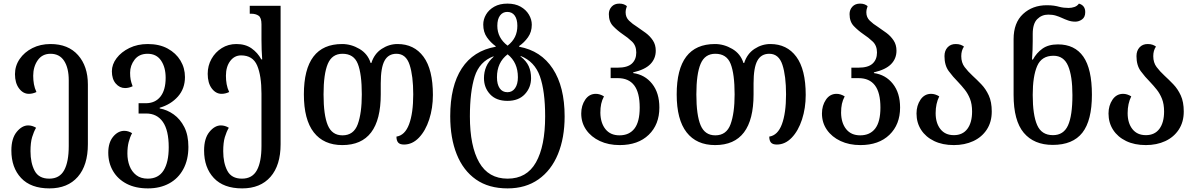

<svg xmlns="http://www.w3.org/2000/svg" viewBox="-20 -792 6628 1064"><path d="M254 252Q151 252 97 194.5Q43 137 43 42Q43 -25 72.5 -61Q102 -97 136 -97Q159 -97 180 -84Q167 -62 158 -32Q149 -2 149 46Q149 111 172 154.5Q195 198 253 198Q310 198 335.5 151.5Q361 105 361 17V-347Q361 -415 335.5 -454.5Q310 -494 260 -494Q214 -494 189 -458Q164 -422 164 -372Q164 -348 168 -325.5Q172 -303 182 -282Q161 -272 140 -272Q108 -272 85.5 -302Q63 -332 63 -381Q63 -427 89 -465Q115 -503 159.5 -525.5Q204 -548 260 -548Q358 -548 412.5 -486.5Q467 -425 467 -324V7Q467 124 411 188Q355 252 254 252Z M800 252Q731 252 682 226.5Q633 201 606.5 156Q580 111 580 54Q580 -2 607 -34.5Q634 -67 669 -67Q691 -67 712 -54Q700 -32 693 -4.5Q686 23 686 59Q686 96 698 127.5Q710 159 735 178.5Q760 198 799 198Q858 198 886.5 152.5Q915 107 915 24Q915 -70 882.5 -116.5Q850 -163 790 -163H748V-220H788Q840 -220 869 -256.5Q898 -293 898 -361Q898 -419 872.5 -456.5Q847 -494 798 -494Q751 -494 726 -461.5Q701 -429 701 -389Q701 -367 704 -351Q707 -335 715 -314Q694 -304 673 -304Q643 -304 621.5 -329Q600 -354 600 -397Q600 -435 626 -469.5Q652 -504 697 -526Q742 -548 799 -548Q863 -548 909 -523Q955 -498 980 -456.5Q1005 -415 1005 -365Q1005 -301 966 -257Q927 -213 865 -195V-191Q906 -184 942.5 -158Q979 -132 1001.5 -87.5Q1024 -43 1024 22Q1024 93 996 145Q968 197 917.5 224.5Q867 252 800 252Z M1322 252Q1219 252 1165 194.5Q1111 137 1111 42Q1111 -25 1140.5 -61Q1170 -97 1204 -97Q1227 -97 1248 -84Q1235 -62 1226 -32Q1217 -2 1217 46Q1217 111 1240 154.5Q1263 198 1321 198Q1378 198 1403.5 151.5Q1429 105 1429 17V-273Q1429 -373 1405 -429Q1381 -485 1316 -485Q1279 -485 1255.5 -453.5Q1232 -422 1232 -372Q1232 -348 1236 -325.5Q1240 -303 1250 -282Q1229 -272 1208 -272Q1176 -272 1153.5 -302Q1131 -332 1131 -383Q1131 -428 1152 -465.5Q1173 -503 1209 -525.5Q1245 -548 1290 -548Q1340 -548 1374 -524Q1408 -500 1428 -463H1433Q1431 -487 1430 -516.5Q1429 -546 1429 -572V-657Q1429 -694 1413 -705Q1397 -716 1372 -716H1364V-760H1535V7Q1535 124 1479 188Q1423 252 1322 252Z M1877 12Q1774 12 1719 -58.5Q1664 -129 1664 -269Q1664 -548 1876 -548Q1926 -548 1972 -521Q2018 -494 2034 -443H2038Q2054 -494 2095 -521Q2136 -548 2183 -548Q2275 -548 2327 -477.5Q2379 -407 2379 -266Q2379 -193 2358.5 -130Q2338 -67 2301.5 -29Q2265 9 2219 9Q2196 9 2186.5 -2Q2177 -13 2177 -35Q2224 -42 2247 -103.5Q2270 -165 2270 -269Q2270 -371 2250 -432.5Q2230 -494 2177 -494Q2132 -494 2111 -455.5Q2090 -417 2090 -330V-269Q2090 12 1877 12ZM1878 -42Q1940 -42 1962.5 -103.5Q1985 -165 1985 -269Q1985 -382 1963 -438Q1941 -494 1878 -494Q1820 -494 1796.5 -438Q1773 -382 1773 -269Q1773 -154 1796.5 -98Q1820 -42 1878 -42Z M2793 252Q2688 252 2617.5 202.5Q2547 153 2511 63Q2475 -27 2475 -148Q2475 -315 2539 -413Q2603 -511 2727 -533V-536Q2699 -556 2678.5 -585Q2658 -614 2658 -656Q2658 -685 2673.5 -711.5Q2689 -738 2719 -755Q2749 -772 2792 -772Q2835 -772 2865 -755Q2895 -738 2911 -711Q2927 -684 2927 -655Q2927 -615 2906 -585.5Q2885 -556 2857 -537V-533Q2978 -511 3043.5 -411Q3109 -311 3109 -147Q3109 -28 3072 62Q3035 152 2964 202Q2893 252 2793 252ZM2793 -539Q2821 -561 2834 -588Q2847 -615 2847 -649Q2847 -685 2832.5 -705.5Q2818 -726 2791 -726Q2766 -726 2751 -706Q2736 -686 2736 -649Q2736 -582 2793 -539ZM2792 -281Q2819 -281 2834.5 -303.5Q2850 -326 2850 -364Q2850 -446 2793 -491Q2734 -446 2734 -364Q2734 -325 2749 -303Q2764 -281 2792 -281ZM2793 198Q2899 198 2950 108Q3001 18 3001 -147Q3001 -287 2972 -369Q2943 -451 2865 -482V-479Q2897 -454 2910 -425Q2923 -396 2923 -359Q2923 -307 2888.5 -270Q2854 -233 2792 -233Q2730 -233 2696 -269.5Q2662 -306 2662 -359Q2662 -393 2674.5 -422.5Q2687 -452 2715 -477V-480Q2637 -451 2610.5 -367.5Q2584 -284 2584 -147Q2584 18 2635.5 108Q2687 198 2793 198Z M3414 12Q3352 12 3304 -10.5Q3256 -33 3228.5 -72.5Q3201 -112 3201 -163Q3201 -207 3223 -239.5Q3245 -272 3282 -272Q3304 -272 3327 -258Q3316 -237 3311.5 -216Q3307 -195 3307 -167Q3308 -110 3335.5 -76Q3363 -42 3413 -42Q3467 -42 3496 -79.5Q3525 -117 3525 -196Q3525 -279 3494.5 -319Q3464 -359 3404 -359H3364V-417H3403Q3457 -417 3481.5 -439.5Q3506 -462 3506 -501Q3506 -539 3482.5 -561.5Q3459 -584 3430 -603Q3401 -623 3377.5 -647.5Q3354 -672 3354 -714Q3354 -738 3369.5 -755Q3385 -772 3412 -772Q3427 -772 3437 -768Q3447 -764 3454 -758Q3447 -740 3447 -723Q3447 -696 3466 -677.5Q3485 -659 3511 -643Q3535 -627 3558.5 -609.5Q3582 -592 3598 -568Q3614 -544 3614 -511Q3614 -467 3584 -436.5Q3554 -406 3489 -391V-387Q3554 -378 3594 -327.5Q3634 -277 3634 -196Q3634 -102 3575 -45Q3516 12 3414 12Z M3943 12Q3840 12 3785 -58.5Q3730 -129 3730 -269Q3730 -548 3942 -548Q3992 -548 4038 -521Q4084 -494 4100 -443H4104Q4120 -494 4161 -521Q4202 -548 4249 -548Q4341 -548 4393 -477.5Q4445 -407 4445 -266Q4445 -193 4424.5 -130Q4404 -67 4367.5 -29Q4331 9 4285 9Q4262 9 4252.5 -2Q4243 -13 4243 -35Q4290 -42 4313 -103.5Q4336 -165 4336 -269Q4336 -371 4316 -432.5Q4296 -494 4243 -494Q4198 -494 4177 -455.5Q4156 -417 4156 -330V-269Q4156 12 3943 12ZM3944 -42Q4006 -42 4028.5 -103.5Q4051 -165 4051 -269Q4051 -382 4029 -438Q4007 -494 3944 -494Q3886 -494 3862.5 -438Q3839 -382 3839 -269Q3839 -154 3862.5 -98Q3886 -42 3944 -42Z M4748 12Q4686 12 4638 -10.5Q4590 -33 4562.5 -72.5Q4535 -112 4535 -163Q4535 -207 4557 -239.5Q4579 -272 4616 -272Q4638 -272 4661 -258Q4650 -237 4645.5 -216Q4641 -195 4641 -167Q4642 -110 4669.5 -76Q4697 -42 4747 -42Q4801 -42 4830 -79.5Q4859 -117 4859 -196Q4859 -279 4828.5 -319Q4798 -359 4738 -359H4698V-417H4737Q4791 -417 4815.5 -439.5Q4840 -462 4840 -501Q4840 -539 4816.5 -561.5Q4793 -584 4764 -603Q4735 -623 4711.5 -647.5Q4688 -672 4688 -714Q4688 -738 4703.5 -755Q4719 -772 4746 -772Q4761 -772 4771 -768Q4781 -764 4788 -758Q4781 -740 4781 -723Q4781 -696 4800 -677.5Q4819 -659 4845 -643Q4869 -627 4892.5 -609.5Q4916 -592 4932 -568Q4948 -544 4948 -511Q4948 -467 4918 -436.5Q4888 -406 4823 -391V-387Q4888 -378 4928 -327.5Q4968 -277 4968 -196Q4968 -102 4909 -45Q4850 12 4748 12Z M5266 12Q5203 12 5156.5 -10.5Q5110 -33 5084.5 -72.5Q5059 -112 5059 -163Q5059 -207 5081 -239.5Q5103 -272 5140 -272Q5162 -272 5185 -258Q5165 -218 5165 -165Q5165 -110 5191.5 -76.5Q5218 -43 5266 -43Q5315 -43 5341 -78Q5367 -113 5367 -174Q5367 -215 5355.5 -244Q5344 -273 5326.5 -295Q5309 -317 5290 -337Q5261 -366 5237.5 -398Q5214 -430 5214 -481Q5214 -511 5231 -529.5Q5248 -548 5276 -548Q5292 -548 5303 -544Q5314 -540 5322 -534Q5307 -512 5307 -481Q5307 -445 5325.5 -420.5Q5344 -396 5369 -373Q5393 -351 5418 -325Q5443 -299 5459.5 -263Q5476 -227 5476 -174Q5476 -116 5448.5 -74Q5421 -32 5373.5 -10Q5326 12 5266 12Z M5814 11Q5710 11 5653.5 -56Q5597 -123 5597 -266V-575Q5597 -666 5649.5 -714.5Q5702 -763 5781 -763Q5804 -763 5820.5 -760.5Q5837 -758 5851 -754Q5874 -748 5902 -748Q5919 -748 5934.5 -753.5Q5950 -759 5959 -772Q5994 -762 5994 -725Q5994 -697 5976.5 -684.5Q5959 -672 5939 -672Q5918 -672 5899.5 -678.5Q5881 -685 5864 -693Q5849 -700 5831 -705.5Q5813 -711 5789 -711Q5753 -711 5728 -686Q5703 -661 5703 -604V-564Q5703 -543 5702 -514Q5701 -485 5699 -462H5704Q5724 -499 5757 -522.5Q5790 -546 5843 -546Q5936 -546 5983.5 -478Q6031 -410 6031 -267Q6031 -124 5978 -56.5Q5925 11 5814 11ZM5815 -43Q5874 -43 5898.5 -97Q5923 -151 5923 -265Q5923 -371 5899 -427Q5875 -483 5818 -483Q5752 -483 5727.5 -426Q5703 -369 5703 -266Q5703 -155 5727.5 -99Q5752 -43 5815 -43Z M6330 12Q6267 12 6220.5 -10.5Q6174 -33 6148.5 -72.5Q6123 -112 6123 -163Q6123 -207 6145 -239.5Q6167 -272 6204 -272Q6226 -272 6249 -258Q6229 -218 6229 -165Q6229 -110 6255.5 -76.5Q6282 -43 6330 -43Q6379 -43 6405 -78Q6431 -113 6431 -174Q6431 -215 6419.5 -244Q6408 -273 6390.5 -295Q6373 -317 6354 -337Q6325 -366 6301.5 -398Q6278 -430 6278 -481Q6278 -511 6295 -529.5Q6312 -548 6340 -548Q6356 -548 6367 -544Q6378 -540 6386 -534Q6371 -512 6371 -481Q6371 -445 6389.5 -420.5Q6408 -396 6433 -373Q6457 -351 6482 -325Q6507 -299 6523.5 -263Q6540 -227 6540 -174Q6540 -116 6512.5 -74Q6485 -32 6437.5 -10Q6390 12 6330 12Z"/></svg>

Font: Noto Serif Georgian SemiCondensed Medium
Style: Regular
Weight: 500
Width: 4
Designer: Monotype Design Team, Akaki Razmadze
Foundry: Google LLC
Version: Version 2.003; ttfautohint (v1.8.4.7-5d5b)